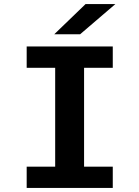

<svg xmlns="http://www.w3.org/2000/svg" viewBox="-20 -930 690 950"><path d="M112 0V-105.5H253V-594.5H112V-700H538V-594.5H396V-105.5H538V0ZM376.5 -760.5H248.5L403.5 -910H551Z"/></svg>

Font: Trispace SemiBold
Style: Regular
Weight: 600
Designer: Tyler Finck
Foundry: Etcetera Type Company
Version: Version 1.210; ttfautohint (v1.8.3)